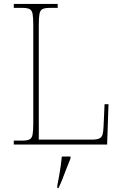

<svg xmlns="http://www.w3.org/2000/svg" viewBox="-20 -734 623 975"><path d="M50 0V-20H93Q118 -20 130 -26Q142 -32 145.5 -51Q149 -70 149 -108V-606Q149 -645 145.5 -663.5Q142 -682 130 -688Q118 -694 93 -694H50V-714H273V-694H233Q208 -694 196 -688Q184 -682 180.5 -663.5Q177 -645 177 -606V-25H446Q472 -25 484.5 -31Q497 -37 501 -52Q505 -67 506 -94L511 -205H531L524 0ZM271 208Q276 183 280.5 157.5Q285 132 288.5 107.5Q292 83 294 61H338V71Q329 92 318.5 119.5Q308 147 297.5 174Q287 201 277 221H271Z"/></svg>

Font: Noto Rashi Hebrew Thin
Style: Regular
Weight: 250
Version: Version 1.006